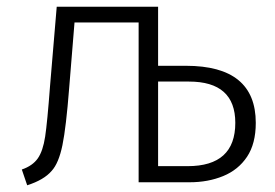

<svg xmlns="http://www.w3.org/2000/svg" viewBox="-20 -543 820 572"><path d="M61 9 45 -38Q77 -49 92.5 -71Q108 -93 114.5 -136Q121 -179 129 -286L149 -523H451V-347H534Q742 -347 742 -177Q742 -115 716 -76Q690 -37 645 -18.5Q600 0 545 0H393V-476H202L186 -280Q177 -164 166 -110.5Q155 -57 134 -34Q111 -7 61 9ZM539 -48Q681 -48 681 -177Q681 -300 543 -300H451V-48Z"/></svg>

Font: Trujillo Light
Style: Regular
Weight: 300
Designer: Fira Sans original fonts by bBox Type GmbH, Carrois Corporate GbR, & Edenspiekermann AG / Changes by Cristiano Sobral
Foundry: Fira Sans original fonts by bBox Type GmbH, Carrois Corporate GbR, & Edenspiekermann AG / Changes by Cristiano Sobral
Version: Version 4.301;July 28, 2020;FontCreator 13.0.0.2655 64-bit